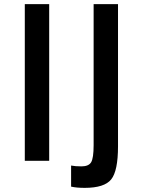

<svg xmlns="http://www.w3.org/2000/svg" viewBox="-20 -778 691 929"><path d="M100 0V-758H218V0ZM390 131Q350 131 324 125V23Q344 27 374 27Q409 27 421 7Q433 -13 433 -76V-758H551V-70Q551 49 518 90Q485 131 390 131Z"/></svg>

Font: Biryani DemiBold
Style: Regular
Weight: 600
Designer: Dan Reynolds and Mathieu Réguer
Foundry: Dan Reynolds and Mathieu Réguer
Version: Version 1.003;PS 001.003;hotconv 1.0.70;makeotf.lib2.5.58329